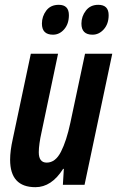

<svg xmlns="http://www.w3.org/2000/svg" viewBox="-20 -767 486 797"><path d="M266 -704Q266 -747 224 -747Q190 -747 172 -723Q154 -699 154 -669Q154 -623 200 -623Q227 -623 246.5 -645.5Q266 -668 266 -704ZM431 -704Q431 -747 388 -747Q355 -747 336.5 -723Q318 -699 318 -669Q318 -623 364 -623Q391 -623 411 -645.5Q431 -668 431 -704ZM242 -66H245L241 0H331L446 -544H333L272 -257Q256 -182 233 -137Q210 -92 174 -92Q141 -92 141 -135Q141 -151 144 -172.5Q147 -194 152 -216L221 -544H108L33 -190Q22 -141 22 -104Q22 10 127 10Q194 10 242 -66Z"/></svg>

Font: Noto Sans Display Condensed
Style: Bold Italic
Weight: 700
Width: 3
Designer: Monotype Design team
Foundry: Monotype Imaging Inc.
Version: 1.000